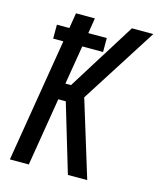

<svg xmlns="http://www.w3.org/2000/svg" viewBox="-111 -814 737 892"><g transform="rotate(15 257.5 -367.5)"><path d="M22 0 120 -594H71V-661H131L143 -735H234L222 -661H311V-594H211L180 -407H207L412 -735H515L281 -368L394 0H301L203 -328H167L113 0Z"/></g></svg>

Font: Iosevka SS18 Medium
Style: Italic
Weight: 500
Italic angle: -9°
Monospace: yes
Designer: Belleve Invis
Foundry: Belleve Invis
Version: Version 25.1.1; ttfautohint (v1.8.4)